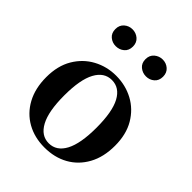

<svg xmlns="http://www.w3.org/2000/svg" viewBox="-226 -929 1074 1074"><g transform="rotate(45 311.5 -392.0)"><path d="M311 16.2Q231.7 16.2 170.5 -18.3Q109.3 -52.8 74.5 -117Q39.6 -181.2 39.6 -269.8Q39.6 -359.1 76.8 -422Q114 -484.9 175.9 -518.4Q237.8 -551.9 311 -551.9Q385.1 -551.9 447.1 -518.8Q509 -485.6 546.2 -422.7Q583.4 -359.8 583.4 -269.8Q583.4 -180.5 548 -116.3Q512.6 -52 451.4 -17.9Q390.2 16.2 311 16.2ZM311 -17.5Q372 -17.5 405.4 -80.1Q438.7 -142.6 438.7 -268.1Q438.7 -394.2 405.4 -456.1Q372 -518 311 -518Q250.7 -518 217 -456.1Q183.2 -394.2 183.2 -268.1Q183.2 -142.6 217 -80.1Q250.7 -17.5 311 -17.5ZM191.8 -666.6Q164.4 -666.6 143.6 -684.1Q122.8 -701.6 122.8 -733.2Q122.8 -764.2 143.6 -782.2Q164.4 -800.1 191.8 -800.1Q220.3 -800.1 241.1 -782.2Q261.9 -764.2 261.9 -733.2Q261.9 -701.6 241.1 -684.1Q220.3 -666.6 191.8 -666.6ZM431.1 -666.6Q403.4 -666.6 382.2 -684.1Q361 -701.6 361 -733.2Q361 -764.2 382.2 -782.2Q403.4 -800.1 431.1 -800.1Q459.1 -800.1 479.6 -782.2Q500.2 -764.2 500.2 -733.2Q500.2 -701.6 479.6 -684.1Q459.1 -666.6 431.1 -666.6Z"/></g></svg>

Font: Noto Serif SC ExtraLight
Style: Regular
Weight: 200
Designer: Ryoko NISHIZUKA 西塚涼子 (kana & ideographs); Frank Grießhammer (Latin, Greek & Cyrillic); Wenlong ZHANG 张文龙 (bopomofo); San
Foundry: Adobe
Version: Version 2.002-H1;hotconv 1.1.0;makeotfexe 2.6.0